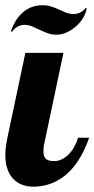

<svg xmlns="http://www.w3.org/2000/svg" viewBox="-28 -700 357 726"><path d="M309.1 -179.2Q294.9 -138.7 277.6 -108.9Q260.3 -79.1 241.5 -58.6Q222.7 -38.1 202.9 -25.4Q183.1 -12.7 164.6 -5.9Q146 1 129.2 3.4Q112.3 5.9 99.1 5.9Q76.7 5.9 57.1 -1Q37.6 -7.8 23.2 -22.5Q8.8 -37.1 0.5 -59.6Q-7.8 -82 -7.8 -113.8Q-7.8 -127.4 -5.9 -143.8Q-3.9 -160.2 0 -179.2L67.9 -500H211.9L140.1 -160.2Q137.7 -151.9 137 -143.8Q136.2 -135.7 136.2 -127.9Q136.2 -106.9 146 -98.9Q155.8 -90.8 176.8 -90.8Q191.4 -90.8 205.3 -97.4Q219.2 -104 231 -115.7Q242.7 -127.4 252 -143.8Q261.2 -160.2 267.1 -179.2ZM299.8 -668.9Q297.4 -651.4 286.9 -633.5Q276.4 -615.7 260.5 -601.3Q244.6 -586.9 225.1 -577.9Q205.6 -568.8 185.1 -568.8Q167 -568.8 151.4 -574.7Q135.7 -580.6 121.6 -587.4Q107.4 -594.2 93.5 -600.1Q79.6 -606 64.5 -606Q36.6 -606 17.6 -580.1L13.2 -582Q30.3 -630.4 60.8 -655.3Q91.3 -680.2 132.3 -680.2Q151.9 -680.2 167 -675Q182.1 -669.9 195.6 -663.6Q209 -657.2 221.9 -652.1Q234.9 -647 250.5 -647Q263.7 -647 275.6 -652.8Q287.6 -658.7 295.9 -669.9Z"/></svg>

Font: Lobster
Style: Regular
Weight: 400
Designer: Pablo Impallari
Foundry: Pablo Impallari
Version: Version 1.007; ttfautohint (v1.1) -l 8 -r 50 -G 50 -x 14 -D 